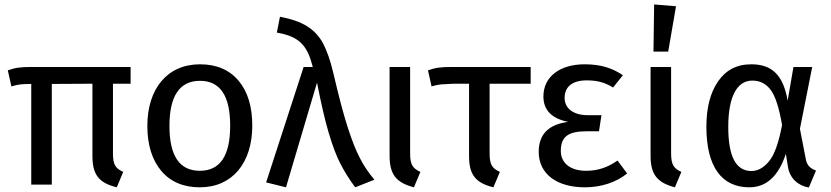

<svg xmlns="http://www.w3.org/2000/svg" viewBox="-20 -827 3720 860"><path d="M565 -452V-527H122C71 -527 50 -524 15 -512L31 -440C48 -445 61 -448 72 -449C83 -450 99 -451 120 -451V0H212V-451L394 -452V-129C394 -45 422 -8 503 12L532 -57C497 -73 486 -89 486 -140V-452Z M876 -539C728 -539 640 -428 640 -263C640 -178 661 -111 702 -62C743 -13 801 12 875 12C1022 12 1110 -99 1110 -264C1110 -349 1090 -416 1049 -465C1008 -514 950 -539 876 -539ZM876 -465C966 -465 1011 -398 1011 -264C1011 -129 966 -62 875 -62C784 -62 739 -129 739 -263C739 -398 785 -465 876 -465Z M1220 -681C1324 -663 1357 -621 1381 -527H1340L1172 -10L1261 12L1400 -457C1418 -365 1435 -290 1452 -233C1469 -176 1486 -130 1504 -95C1522 -60 1544 -24 1571 12L1657 -22C1631 -53 1609 -85 1592 -119C1574 -153 1556 -199 1537 -258C1518 -317 1497 -397 1473 -500C1460 -556 1444 -600 1427 -633C1391 -698 1335 -733 1234 -752Z M1817 -527H1725V-130C1725 -46 1754 -9 1834 12L1863 -57C1828 -73 1817 -90 1817 -141Z M2357 -452V-527H2004C1953 -527 1932 -524 1897 -512L1913 -440C1930 -445 1944 -448 1956 -449C1967 -450 1986 -451 2012 -452H2081V-129C2081 -45 2109 -8 2190 12L2219 -57C2184 -73 2173 -90 2173 -141V-452Z M2599 -539C2487 -539 2414 -483 2414 -395C2414 -334 2451 -296 2525 -281C2437 -270 2393 -225 2393 -147C2393 -47 2475 12 2600 12C2672 12 2740 -10 2789 -50L2746 -108C2702 -77 2658 -62 2605 -62C2533 -62 2492 -98 2492 -151C2492 -214 2524 -239 2607 -239H2663L2674 -311H2613C2549 -311 2509 -341 2509 -388C2509 -439 2544 -467 2608 -467C2655 -467 2689 -458 2726 -435L2770 -490C2723 -522 2671 -539 2599 -539Z M2907 -596H2973L3008 -799L2910 -807ZM2986 -527H2894V-130C2894 -46 2923 -9 3003 12L3032 -57C2997 -73 2986 -90 2986 -141Z M3345 -539C3280 -539 3231 -513 3196 -462C3161 -411 3144 -343 3144 -259C3144 -80 3213 12 3336 12C3413 12 3467 -38 3500 -138L3509 -82C3517 -27 3556 5 3603 13L3635 -63C3606 -74 3594 -88 3589 -116L3563 -250L3618 -527H3534L3508 -376C3488 -493 3436 -539 3345 -539ZM3350 -466C3384 -466 3412 -452 3433 -423C3454 -394 3470 -342 3483 -267C3468 -188 3449 -134 3425 -105C3401 -76 3375 -61 3346 -61C3277 -61 3242 -124 3242 -259C3242 -394 3281 -466 3350 -466Z"/></svg>

Font: Fira Sans
Style: Regular
Weight: 400
Designer: Carrois Corporate & Edenspiekermann AG
Foundry: Carrois Corporate GbR & Edenspiekermann AG
Version: Version 4.203